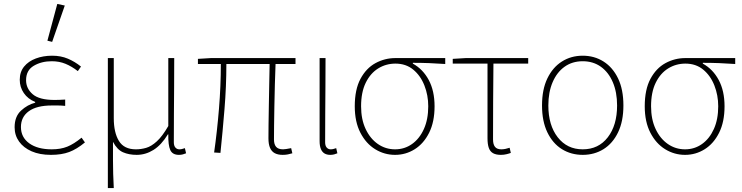

<svg xmlns="http://www.w3.org/2000/svg" viewBox="-20 -772 3754 972"><path d="M238 12Q181 12 140 -6Q99 -24 76.5 -55.5Q54 -87 54 -128Q54 -182 86.5 -212Q119 -242 158 -252V-256Q121 -271 100.5 -301Q80 -331 80 -368Q80 -408 102 -435Q124 -462 161.5 -476Q199 -490 244 -490Q288 -490 323.5 -475Q359 -460 390 -435L374 -412Q343 -436 311.5 -449Q280 -462 242 -462Q190 -462 151 -439Q112 -416 112 -366Q112 -324 145.5 -295Q179 -266 256 -266Q270 -266 280.5 -266.5Q291 -267 310 -268V-236Q289 -238 274 -238Q259 -238 242 -238Q166 -238 126 -209Q86 -180 86 -129Q86 -77 128 -46.5Q170 -16 242 -16Q287 -16 320.5 -29.5Q354 -43 393 -75L410 -51Q369 -17 330.5 -2.5Q292 12 238 12ZM244 -560 220 -566 270 -752 308 -744Z M526 180V-478H556V-174Q556 -101 582 -58.5Q608 -16 668 -16Q694 -16 720 -23.5Q746 -31 774 -56.5Q802 -82 832 -134V-478H862Q862 -406 861.5 -335.5Q861 -265 860.5 -194.5Q860 -124 860 -52Q860 -34 868 -25Q876 -16 888 -16Q895 -16 901 -17.5Q907 -19 916 -22L922 4Q915 7 906 9.5Q897 12 886 12Q853 12 842 -12.5Q831 -37 832 -92H830Q797 -38 757 -13Q717 12 672 12Q633 12 603 -1Q573 -14 552 -54Q552 3 552 39.5Q552 76 553 107.5Q554 139 556 180Z M1411 12Q1387 12 1371 3.5Q1355 -5 1347 -23.5Q1339 -42 1339 -72Q1339 -97 1339.5 -140.5Q1340 -184 1341 -237.5Q1342 -291 1343 -346Q1344 -401 1345 -448H1126Q1126 -336 1116.5 -219.5Q1107 -103 1096 2L1064 0Q1079 -105 1088.5 -221Q1098 -337 1098 -448H982V-474L1048 -478H1476V-448H1375Q1373 -400 1371.5 -344Q1370 -288 1369 -233.5Q1368 -179 1367.5 -135Q1367 -91 1367 -66Q1367 -41 1378 -28.5Q1389 -16 1413 -16Q1419 -16 1428.5 -17.5Q1438 -19 1454 -22L1460 4Q1449 7 1438 9.5Q1427 12 1411 12Z M1652 12Q1635 12 1623 5Q1611 -2 1604.5 -17.5Q1598 -33 1598 -58V-478H1628Q1628 -406 1627.5 -335.5Q1627 -265 1626.5 -194.5Q1626 -124 1626 -52Q1626 -34 1634 -25Q1642 -16 1654 -16Q1661 -16 1667 -17.5Q1673 -19 1682 -22L1688 4Q1681 7 1672 9.5Q1663 12 1652 12Z M1980 12Q1926 12 1879.5 -16.5Q1833 -45 1804.5 -100Q1776 -155 1776 -234Q1776 -319 1805 -373Q1834 -427 1881 -452.5Q1928 -478 1982 -478H2234V-448Q2192 -451 2152 -452.5Q2112 -454 2070 -454V-450Q2121 -422 2150.5 -367Q2180 -312 2180 -234Q2180 -155 2152.5 -100Q2125 -45 2079.5 -16.5Q2034 12 1980 12ZM1980 -16Q2028 -16 2066 -43Q2104 -70 2126 -119Q2148 -168 2148 -234Q2148 -290 2128.5 -339.5Q2109 -389 2072 -419.5Q2035 -450 1982 -450Q1934 -450 1894.5 -425.5Q1855 -401 1831.5 -353Q1808 -305 1808 -234Q1808 -168 1831 -119Q1854 -70 1893 -43Q1932 -16 1980 -16Z M2516 12Q2491 12 2476 3.5Q2461 -5 2454.5 -23.5Q2448 -42 2448 -72V-450H2272V-474L2338 -478H2654V-450H2478Q2477 -353 2476.5 -258Q2476 -163 2476 -66Q2476 -41 2486 -28.5Q2496 -16 2518 -16Q2529 -16 2540 -18.5Q2551 -21 2560 -24L2566 2Q2559 5 2545 8.5Q2531 12 2516 12Z M2930 12Q2871 12 2824.5 -17Q2778 -46 2751 -102Q2724 -158 2724 -238Q2724 -319 2751 -375Q2778 -431 2824.5 -460.5Q2871 -490 2930 -490Q2989 -490 3035.5 -460.5Q3082 -431 3109 -375Q3136 -319 3136 -238Q3136 -158 3109 -102Q3082 -46 3035.5 -17Q2989 12 2930 12ZM2930 -16Q3010 -16 3057 -77Q3104 -138 3104 -238Q3104 -305 3082.5 -355.5Q3061 -406 3022 -434Q2983 -462 2930 -462Q2877 -462 2838 -434Q2799 -406 2777.5 -355.5Q2756 -305 2756 -238Q2756 -138 2803.5 -77Q2851 -16 2930 -16Z M3448 12Q3394 12 3347.5 -16.5Q3301 -45 3272.5 -100Q3244 -155 3244 -234Q3244 -319 3273 -373Q3302 -427 3349 -452.5Q3396 -478 3450 -478H3702V-448Q3660 -451 3620 -452.5Q3580 -454 3538 -454V-450Q3589 -422 3618.5 -367Q3648 -312 3648 -234Q3648 -155 3620.5 -100Q3593 -45 3547.5 -16.5Q3502 12 3448 12ZM3448 -16Q3496 -16 3534 -43Q3572 -70 3594 -119Q3616 -168 3616 -234Q3616 -290 3596.5 -339.5Q3577 -389 3540 -419.5Q3503 -450 3450 -450Q3402 -450 3362.5 -425.5Q3323 -401 3299.5 -353Q3276 -305 3276 -234Q3276 -168 3299 -119Q3322 -70 3361 -43Q3400 -16 3448 -16Z"/></svg>

Font: Source Sans 3 Variable
Style: Regular
Weight: 200
Designer: Paul D. Hunt
Foundry: Adobe Systems Incorporated
Version: Version 3.026